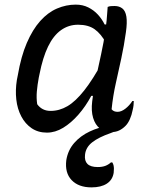

<svg xmlns="http://www.w3.org/2000/svg" viewBox="-20 -563 640 831"><path d="M308 -543Q338 -543 362 -531Q386 -519 403.5 -500Q421 -481 433 -457H455L439 -377Q417 -417 389.5 -436.5Q362 -456 318 -456Q277 -456 244 -432.5Q211 -409 188 -361.5Q165 -314 151 -242L148 -228Q142 -196 139.5 -167.5Q137 -139 141 -112Q151 -98 165.5 -90.5Q180 -83 199 -83Q237 -83 272 -103.5Q307 -124 344.5 -171.5Q382 -219 425 -298L396 -148H375Q351 -103 319.5 -67Q288 -31 253.5 -10Q219 11 183 11Q145 11 117 -8Q89 -27 72 -59.5Q55 -92 50.5 -132.5Q46 -173 53 -217L57 -237Q71 -319 96 -377Q121 -435 154 -472Q187 -509 226.5 -526Q266 -543 308 -543ZM446 -533Q453 -536 460 -536.5Q467 -537 476 -537Q496 -537 509.5 -526.5Q523 -516 527 -491Q531 -466 525 -424Q517 -366 505 -310.5Q493 -255 481 -201.5Q469 -148 463 -90Q468 -84 474.5 -81.5Q481 -79 489 -79Q505 -79 522.5 -92.5Q540 -106 553 -126H559Q559 -117 558 -107.5Q557 -98 554 -86Q550 -65 542 -47Q534 -29 523 -18Q510 -5 495 2Q480 9 459 9Q432 9 412 -7Q392 -23 383 -53Q374 -83 379 -124Q385 -177 395.5 -226.5Q406 -276 417.5 -327.5Q429 -379 437 -437Q440 -458 441.5 -475Q443 -492 444 -506.5Q445 -521 446 -533ZM452 -19Q459 -19 468.5 -16Q478 -13 492 -2Q488 1 480.5 4.5Q473 8 459 13Q407 31 379 53Q351 75 348 107Q345 133 358.5 146.5Q372 160 403 160Q422 160 435.5 155Q449 150 460 140H466Q470 146 471.5 153Q473 160 473 167.5Q473 175 472 185Q467 216 442 232Q417 248 376 248Q320 248 290 216.5Q260 185 267 130Q274 87 301 56Q328 25 368.5 6Q409 -13 452 -19Z"/></svg>

Font: Rec Mono Duotone
Style: Italic
Weight: 400
Italic angle: -10°
Monospace: yes
Version: Version 1.085; ttfautohint (v1.8.4.7-5d5b)